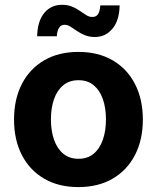

<svg xmlns="http://www.w3.org/2000/svg" viewBox="-20 -769 654 800"><path d="M306.6 10.5Q223.8 10.5 163.6 -24.8Q103.4 -60.1 70.9 -123.4Q38.5 -186.7 38.5 -270.7Q38.5 -355.3 70.9 -418.7Q103.4 -482.1 163.6 -517.4Q223.8 -552.7 306.6 -552.7Q389.6 -552.7 449.9 -517.4Q510.1 -482.1 542.6 -418.7Q575.2 -355.3 575.2 -270.7Q575.2 -186.7 542.6 -123.4Q510.1 -60.1 449.9 -24.8Q389.6 10.5 306.6 10.5ZM307.2 -107.4Q345.1 -107.4 370.4 -128.6Q395.7 -149.8 408.6 -187Q421.5 -224.1 421.5 -271.3Q421.5 -319.1 408.6 -356Q395.7 -392.8 370.4 -413.8Q345.1 -434.8 307.2 -434.8Q269.2 -434.8 243.6 -413.8Q218 -392.8 205.1 -356Q192.2 -319.1 192.2 -271.3Q192.2 -224.1 205.1 -187Q218 -149.8 243.6 -128.6Q269.2 -107.4 307.2 -107.4ZM375.4 -614.8Q351.7 -614.8 333.3 -622.5Q314.8 -630.1 300.2 -640.3Q285.6 -650.6 273.3 -658.2Q260.9 -665.8 249.2 -665.8Q233.9 -665.8 225.8 -652.6Q217.8 -639.4 216.8 -617.8H134.8Q136.2 -681.2 164.5 -715.1Q192.7 -749 238.3 -749Q262.1 -749 280.3 -741.5Q298.4 -733.9 312.7 -723.7Q327.1 -713.5 339.4 -705.9Q351.8 -698.3 364.3 -698.3Q381.4 -698.3 389 -710.7Q396.6 -723 397.9 -746.5H478.5Q477.3 -683.4 448.3 -649.1Q419.3 -614.8 375.4 -614.8Z"/></svg>

Font: Inter
Style: Regular
Weight: 400
Designer: Rasmus Andersson
Foundry: rsms
Version: Version 4.000;git-8c9346024